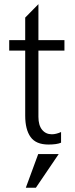

<svg xmlns="http://www.w3.org/2000/svg" viewBox="-20 -679 359 915"><path d="M210.9 9.8Q151.4 9.8 125.7 -26.1Q100.1 -62 100.1 -127.9V-438H23.9V-487.8H100.1V-595.2L163.1 -659.2V-487.8H287.1V-438H163.1V-122.1Q163.1 -82 180.7 -60.5Q198.2 -39.1 227.1 -39.1Q247.1 -39.1 271 -49.8V1Q251 9.8 210.9 9.8ZM103 215.8 162.1 55.2H259.8L150.9 215.8Z"/></svg>

Font: HK Grotesk Light
Style: Regular
Weight: 300
Designer: Alfredo Marco Pradil and Stefan Peev
Foundry: Hanken Design Co.
Version: Version 1.045;PS 001.045;hotconv 1.0.88;makeotf.lib2.5.64775